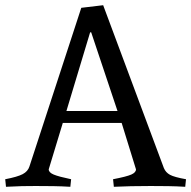

<svg xmlns="http://www.w3.org/2000/svg" viewBox="-20 -714 734 737"><path d="M3 3 0 -26Q47 -35 67 -45.5Q87 -56 93 -75L292 -684L376 -694L609 -69Q616 -52 632.5 -43Q649 -34 694 -26L691 3Q658 1 626 0.5Q594 0 558 0Q479 0 417 3L414 -26Q466 -36 484 -44Q502 -52 502 -64L447 -242H221L167 -64Q167 -52 186 -44Q205 -36 253 -26L250 3Q217 1 185 0.5Q153 0 117 0Q86 0 64 0.5Q42 1 3 3ZM235 -288H431L330 -590H326Z"/></svg>

Font: Average
Style: Regular
Weight: 400
Designer: Eduardo Tunni
Foundry: Eduardo Rodriguez Tunni
Version: Version 1.003; ttfautohint (v1.8.4.7-5d5b)